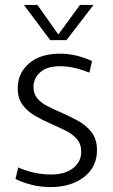

<svg xmlns="http://www.w3.org/2000/svg" viewBox="-20 -749 458 780"><path d="M185 11Q147 11 109.5 2Q72 -7 43 -22L54 -69Q79 -57 115 -48.5Q151 -40 187 -40Q244 -40 277 -66Q310 -92 310 -133Q310 -164 292 -184.5Q274 -205 245.5 -219Q217 -233 185 -247Q153 -261 122.5 -278.5Q92 -296 72 -322.5Q52 -349 52 -390Q52 -452 98 -491.5Q144 -531 224 -531Q260 -531 294.5 -522Q329 -513 354 -501L343 -454Q322 -463 289.5 -471.5Q257 -480 224 -480Q171 -480 143.5 -455.5Q116 -431 116 -396Q116 -368 131.5 -349.5Q147 -331 172.5 -318Q198 -305 228 -292Q262 -277 295.5 -259Q329 -241 351.5 -212.5Q374 -184 374 -138Q374 -71 321.5 -30Q269 11 185 11ZM184 -586 77 -729H132L217 -609L305 -729H360L250 -586Z"/></svg>

Font: Murecho Light
Style: Regular
Weight: 300
Designer: Neil Summerour
Foundry: Positype
Version: Version 1.010; ttfautohint (v1.8.3)